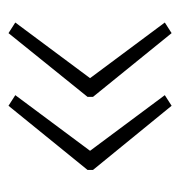

<svg xmlns="http://www.w3.org/2000/svg" viewBox="-6 -502 424 452"><g transform="rotate(90 206.0 -276.0)"><path d="M380 -270 229 -84 204 -100 335 -276 204 -452 229 -468 380 -283ZM208 -270 58 -84 33 -100 164 -276 33 -452 58 -468 208 -283Z"/></g></svg>

Font: Noto Sans Arabic UI SmCn XLt
Style: Regular
Weight: 200
Width: 4
Designer: Monotype Design Team, Nadine Chahine and Nizar Qandah
Foundry: Monotype Imaging Inc.
Version: Version 2.010; ttfautohint (v1.8.4.7-5d5b)